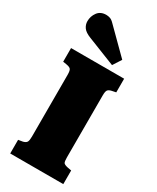

<svg xmlns="http://www.w3.org/2000/svg" viewBox="-242 -1040 909 1109"><g transform="rotate(30 213.0 -485.5)"><path d="M36 0V-91L66 -96Q85 -101 90.5 -111.5Q96 -122 96 -147V-559Q96 -585 90 -594.5Q84 -604 61 -608L36 -612V-703H390V-612L361 -606Q344 -602 337.5 -593Q331 -584 331 -556V-144Q331 -117 336 -109Q341 -101 363 -96L390 -91V0ZM290 -736 103 -810Q67 -824 53.5 -843Q40 -862 40 -885Q40 -918 59.5 -944.5Q79 -971 117 -971Q130 -971 143 -966.5Q156 -962 172 -945L326 -792Z"/></g></svg>

Font: Literata 18pt Black
Style: Regular
Weight: 900
Designer: Latin by Veronika Burian and Jose Scaglione. Greek by Irene Vlachou. Cyrillic by Vera Evstafieva.
Foundry: TypeTogether
Version: Version 3.103;gftools[0.9.29]